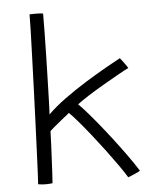

<svg xmlns="http://www.w3.org/2000/svg" viewBox="-53 -769 684 834"><g transform="rotate(-5 289.0 -352.5)"><path d="M472.5 18.5Q459.5 -3 436.8 -35.5Q414 -68 386.5 -104.8Q359 -141.5 330.8 -177Q302.5 -212.5 278.5 -240.5Q254.5 -268.5 240 -282.5Q229 -274 210 -258.5Q191 -243 174.5 -229.2Q158 -215.5 153.5 -210.5Q153 -189 151.5 -155.2Q150 -121.5 148.2 -86.5Q146.5 -51.5 145 -23.2Q143.5 5 142.5 15.5Q136.5 16 129.2 16.8Q122 17.5 113.5 17.5Q105.5 17.5 96.5 16.8Q87.5 16 80 14.5Q81 2.5 82.8 -37.8Q84.5 -78 87 -137Q89.5 -196 92.2 -265.8Q95 -335.5 97.5 -406.8Q100 -478 102.2 -541.8Q104.5 -605.5 105.8 -653.5Q107 -701.5 107 -724Q112 -724 119.8 -724.2Q127.5 -724.5 135.5 -724.5Q144.5 -724.5 152.5 -724Q160.5 -723.5 166 -722Q166 -685.5 165.2 -635.8Q164.5 -586 163.2 -531.8Q162 -477.5 160.5 -427.2Q159 -377 158 -338.8Q157 -300.5 155.5 -283Q187 -314.5 232.8 -347.8Q278.5 -381 327 -411Q375.5 -441 416.8 -464.5Q458 -488 481 -500Q486 -494.5 490.8 -488Q495.5 -481.5 500.2 -475Q505 -468.5 508.5 -463.2Q512 -458 514 -454.5Q498.5 -447 467.8 -429.8Q437 -412.5 401.2 -391.8Q365.5 -371 333.2 -350.5Q301 -330 283 -316Q292.5 -308 313.5 -284.2Q334.5 -260.5 362.2 -226.8Q390 -193 419.8 -154.2Q449.5 -115.5 477.2 -77Q505 -38.5 525.5 -5.5Q523 -3.5 516.2 -0.2Q509.5 3 501 6.8Q492.5 10.5 484.5 13.8Q476.5 17 472.5 18.5Z"/></g></svg>

Font: Grandstander Thin ExtraLight
Style: Regular
Weight: 250
Version: Version 1.200